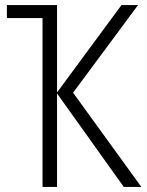

<svg xmlns="http://www.w3.org/2000/svg" viewBox="-20 -734 578 754"><path d="M522 -714H457L204 -371V-714H7V-663H147V0H204V-367L466 0H535L267 -370Z"/></svg>

Font: Noto Sans Display SemiCondensed Light
Style: Regular
Weight: 300
Width: 4
Designer: Monotype Design Team
Foundry: Monotype Imaging Inc.
Version: Version 1.900